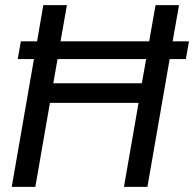

<svg xmlns="http://www.w3.org/2000/svg" viewBox="-20 -731 759 751"><path d="M655.3 -569.3H719.2L707 -500H643.6L556.6 0H464.8L522 -328.6H175.3L118.2 0H25.9L112.8 -500H49.3L61.5 -569.3H125L149.4 -710.9H241.7L216.8 -569.3H563.5L588.4 -710.9H680.2ZM188.5 -405.3H534.7L551.8 -500H205.1Z"/></svg>

Font: Roboto
Style: Italic
Weight: 400
Italic angle: -12°
Designer: Google
Version: Version 2.134; 2016; ttfautohint (v1.6)